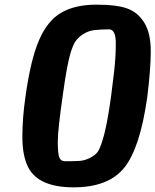

<svg xmlns="http://www.w3.org/2000/svg" viewBox="-20 -788 667 824"><path d="M612 -371Q581 -152 513 -68Q445 16 296 16Q147 16 102 -68Q76 -118 76 -199.5Q76 -281 89 -371Q111 -531 147.5 -615.5Q184 -700 243.5 -734Q303 -768 393.5 -768Q484 -768 529 -750.5Q574 -733 600.5 -688.5Q627 -644 627 -568.5Q627 -493 612 -371ZM448 -662Q408 -662 383 -658.5Q358 -655 337 -641.5Q316 -628 304.5 -611.5Q293 -595 282 -558Q267 -508 250 -383Q228 -232 228 -180.5Q228 -129 234.5 -112.5Q241 -96 258 -96Q299 -96 321.5 -97.5Q344 -99 366.5 -110.5Q389 -122 399 -136Q409 -150 420 -186Q445 -263 469 -474Q477 -541 477 -601.5Q477 -662 448 -662Z"/></svg>

Font: Chau Philomene One
Style: Italic
Weight: 400
Designer: Vicente Lamonaca
Foundry: TipoType
Version: Version 1.001